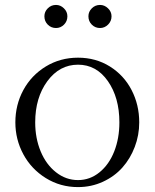

<svg xmlns="http://www.w3.org/2000/svg" viewBox="-20 -744 624 775"><path d="M294.9 11.2Q223.6 11.2 165 -25.1Q106.4 -61.5 74.2 -121.3Q42 -181.2 42 -250Q42 -320.8 74.2 -380.4Q106.4 -439.9 164.8 -475.6Q223.1 -511.2 294.9 -511.2Q366.7 -511.2 423.6 -475.6Q480.5 -439.9 511.2 -380.4Q542 -320.8 542 -250Q542 -198.2 523.9 -150.9Q505.9 -103.5 473.9 -67.6Q441.9 -31.7 395.3 -10.3Q348.6 11.2 294.9 11.2ZM122.1 -250Q122.1 -186.5 144 -133.3Q166 -80.1 206.1 -48.6Q246.1 -17.1 294.9 -17.1Q343.3 -17.1 381.8 -48.6Q420.4 -80.1 441.2 -133.1Q461.9 -186 461.9 -250Q461.9 -350.1 415.5 -416.5Q369.1 -482.9 294.9 -482.9Q220.2 -482.9 171.1 -416.3Q122.1 -349.6 122.1 -250ZM159.2 -678.2Q159.2 -658.2 172.9 -644.5Q186.5 -630.9 206.1 -630.9Q224.6 -630.9 238.3 -644.5Q252 -658.2 252 -678.2Q252 -696.8 238 -710.4Q224.1 -724.1 206.1 -724.1Q186.5 -724.1 172.9 -710.4Q159.2 -696.8 159.2 -678.2ZM336.9 -678.2Q336.9 -658.2 350.6 -644.5Q364.3 -630.9 383.8 -630.9Q402.3 -630.9 416.3 -644.8Q430.2 -658.7 430.2 -678.2Q430.2 -696.8 416 -710.4Q401.9 -724.1 383.8 -724.1Q364.3 -724.1 350.6 -710.4Q336.9 -696.8 336.9 -678.2Z"/></svg>

Font: Ortica Linear Light
Style: Regular
Weight: 300
Designer: Benedetta Bovani
Foundry: Collletttivo
Version: Version 2.000;Glyphs 3.1.2 (3151)